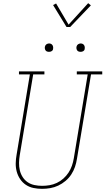

<svg xmlns="http://www.w3.org/2000/svg" viewBox="-20 -1187 667 1215"><path d="M246 8Q218 8 191.5 2.5Q165 -3 143.5 -17.5Q122 -32 107.5 -53.5Q93 -75 86 -100.5Q79 -126 79.5 -153.5Q80 -181 85 -208L169 -716H100V-735H261V-716H190L105 -205Q101 -181 100.5 -156.5Q100 -132 105.5 -109Q111 -86 123.5 -66.5Q136 -47 155 -34Q174 -21 198 -16Q222 -11 246 -11Q270 -11 293.5 -15Q317 -19 339.5 -29.5Q362 -40 381 -57Q400 -74 413.5 -94.5Q427 -115 435 -138Q443 -161 447 -185L535 -716H466V-735H627V-716H556L467 -182Q463 -156 454.5 -131Q446 -106 431 -83Q416 -60 394.5 -42Q373 -24 348.5 -12.5Q324 -1 298 3.5Q272 8 246 8Q246 8 246 8Q246 8 246 8ZM490 -859Q484 -859 478 -861Q472 -863 468.5 -868Q465 -873 464 -879Q463 -885 464 -891Q465 -896 467.5 -900Q470 -904 473.5 -906.5Q477 -909 481.5 -910.5Q486 -912 490 -912Q497 -912 502.5 -909.5Q508 -907 511.5 -902Q515 -897 516 -891Q517 -885 516 -879Q516 -874 513.5 -870Q511 -866 507 -863.5Q503 -861 499 -860Q495 -859 490 -859ZM290 -859Q284 -859 278 -861Q272 -863 268.5 -868Q265 -873 264 -879Q263 -885 264 -891Q265 -896 267.5 -900Q270 -904 273.5 -906.5Q277 -909 281.5 -910.5Q286 -912 290 -912Q297 -912 302.5 -909.5Q308 -907 311.5 -902Q315 -897 316 -891Q317 -885 316 -879Q316 -874 313.5 -870Q311 -866 307 -863.5Q303 -861 299 -860Q295 -859 290 -859ZM401 -1016 316 -1155 335 -1165 414 -1031 538 -1167 555 -1153 424 -1016Z"/></svg>

Font: Iosevka Slab Thin Extended
Style: Italic
Weight: 100
Width: 7
Italic angle: -9°
Monospace: yes
Designer: Belleve Invis
Foundry: Belleve Invis
Version: Version 11.1.0; ttfautohint (v1.8.3)